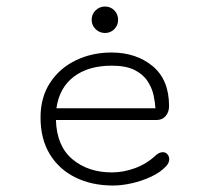

<svg xmlns="http://www.w3.org/2000/svg" viewBox="-20 -557 645 585"><path d="M299.8 -456.5Q283.2 -456.5 271.2 -468.3Q259.3 -480 259.3 -496.6Q259.3 -513.7 271.2 -525.4Q283.2 -537.1 299.8 -537.1Q316.9 -537.1 328.4 -525.4Q339.8 -513.7 339.8 -496.6Q339.8 -480 328.4 -468.3Q316.9 -456.5 299.8 -456.5ZM324.7 8.3Q259.8 8.3 209.7 -16.4Q159.7 -41 131.6 -87.4Q103.5 -133.8 103.5 -198.7Q103.5 -261.2 133.1 -305.7Q162.6 -350.1 211.7 -373.5Q260.7 -397 319.3 -397Q395 -397 445.1 -355.5Q495.1 -314 495.1 -233.9Q495.1 -215.8 484.9 -203.6Q474.6 -191.4 457.5 -191.4H150.4Q152.8 -111.8 200.7 -71.8Q248.5 -31.7 320.8 -31.7Q356.4 -31.7 392.1 -44.9Q427.7 -58.1 456.1 -85Q466.3 -93.3 476.1 -93.3Q484.9 -93.3 490.2 -86.9Q495.6 -80.6 495.6 -71.8Q495.6 -61 486.8 -51.3Q468.8 -31.7 440.4 -18.6Q412.1 -5.4 381.1 1.5Q350.1 8.3 324.7 8.3ZM151.9 -227.1H453.6Q452.6 -245.1 447.8 -267.3Q442.9 -289.6 429.4 -310.1Q416 -330.6 389.9 -343.8Q363.8 -356.9 320.3 -356.9Q249 -356.9 204.8 -323.2Q160.6 -289.6 151.9 -227.1Z"/></svg>

Font: Cutive Mono
Style: Regular
Weight: 400
Designer: Vernon Adams
Foundry: Vernon Adams
Version: Version 1.110; ttfautohint (v1.8.4.7-5d5b)